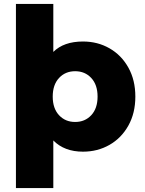

<svg xmlns="http://www.w3.org/2000/svg" viewBox="-20 -762 735 976"><path d="M668 -271Q668 -187 632.5 -123.5Q597 -60 536.5 -25.5Q476 9 402 9Q307 9 251 -48V194H61V-742H251V-498Q304 -551 402 -551Q476 -551 536.5 -516.5Q597 -482 632.5 -418.5Q668 -355 668 -271ZM476 -271Q476 -331 444 -365.5Q412 -400 362 -400Q312 -400 280 -365.5Q248 -331 248 -271Q248 -211 280 -176.5Q312 -142 362 -142Q412 -142 444 -176.5Q476 -211 476 -271Z"/></svg>

Font: Montserrat Alternates ExtraBold
Style: Regular
Weight: 800
Designer: Julieta Ulanovsky
Foundry: Julieta Ulanovsky
Version: Version 7.200